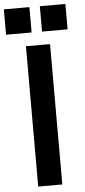

<svg xmlns="http://www.w3.org/2000/svg" viewBox="-102 -1029 471 1063"><g transform="rotate(-5 133.0 -497.0)"><path d="M304 -853ZM104 -853H-38V-994H104ZM304 -853H162V-994H304ZM200 0H66V-780H200Z"/></g></svg>

Font: Tanohe Sans SemiBold
Style: Regular
Weight: 600
Designer: Village Type and Design LLC & Cristiano Sobral
Foundry: Cooper Hewitt Smithsonian Design Museum
Version: Version 1.00;September 29, 2021;FontCreator 13.0.0.2655 64-b